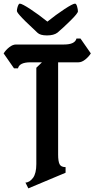

<svg xmlns="http://www.w3.org/2000/svg" viewBox="-78 -1005 520 1057"><path d="M122 -102V-632L153 -662H90Q29 -662 21 -629H-1L-58 -711Q-46 -730 -27 -745Q-8 -760 10 -760H274Q335 -760 343 -793H365L422 -711Q410 -692 391 -677Q372 -662 354 -662H242V-154Q242 -117 250 -101Q258 -85 283 -85V-54L78 32L62 0Q84 0 104 -26Q122 -51 122 -102ZM238 -825Q218 -810 180.5 -810Q143 -810 128 -825Q116 -837 88 -863Q60 -889 46 -904Q15 -936 15 -944.5Q15 -953 18 -964Q24 -985 31 -985Q43 -985 89.5 -954.5Q136 -924 183 -886Q230 -924 276.5 -954.5Q323 -985 335 -985Q342 -985 346.5 -969Q351 -953 351 -942.5Q351 -932 310 -891.5Q269 -851 238 -825Z"/></svg>

Font: Pirata One
Style: Regular
Weight: 400
Designer: Rodrigo Fuenzalida, Nicolas Massi
Foundry: Rodrigo Fuenzalida, Nicolas Massi
Version: Version 1.001